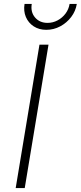

<svg xmlns="http://www.w3.org/2000/svg" viewBox="-20 -954 410 974"><path d="M226.1 -727.5 105.5 0H59.6L180.2 -727.5ZM214.8 -802.7Q178.2 -802.7 151.1 -820.3Q124 -837.9 111.3 -867.7Q98.6 -897.5 104.5 -934.1H141.1Q134.3 -893.1 157.7 -865.5Q181.2 -837.9 221.2 -837.9Q248 -837.9 272 -850.6Q295.9 -863.3 312.3 -885Q328.6 -906.7 333 -934.1H369.6Q363.8 -897.5 341.1 -867.7Q318.4 -837.9 285.4 -820.3Q252.4 -802.7 214.8 -802.7Z"/></svg>

Font: Inter ExtraLight
Style: Italic
Weight: 250
Italic angle: -9.3988°
Designer: Rasmus Andersson
Foundry: rsms
Version: Version 4.001;git-66647c0bb